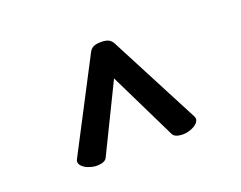

<svg xmlns="http://www.w3.org/2000/svg" viewBox="-68 -708 735 586"><g transform="rotate(-20 300.0 -414.5)"><path d="M192.4 -252.4Q187.5 -243.2 172.4 -240.7Q164.6 -239.7 161.1 -239.7Q148.4 -239.7 138.7 -243.2Q122.1 -247.6 112.8 -257.8Q106.9 -264.6 106.9 -271Q106.9 -275.9 109.9 -280.8L261.7 -572.3Q266.6 -581.5 275.1 -585.9Q283.7 -590.3 299.8 -590.3Q315.9 -590.3 324.5 -585.9Q333 -581.5 337.9 -572.3L489.7 -280.8Q492.7 -275.9 492.7 -271Q492.7 -264.6 486.8 -257.8Q477.5 -248 460.9 -243.2Q450.7 -239.7 438 -239.7Q433.6 -239.7 426.8 -240.7Q412.1 -243.2 407.2 -252.4L299.8 -472.2Z"/></g></svg>

Font: Courier Prime Medium
Style: Regular
Weight: 500
Designer: Alan Dague-Greene
Foundry: Quote-Unquote Apps
Version: Version 1.202